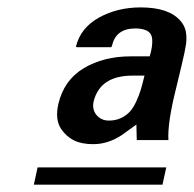

<svg xmlns="http://www.w3.org/2000/svg" viewBox="-20 -733 526 521"><path d="M188 -605 186 -606Q198.2 -657.2 248.3 -685.1Q298.3 -712.9 361.8 -712.9Q439 -712.9 470.2 -675.8Q481.4 -663.1 484.4 -646.5Q487.3 -629.9 484.6 -611.8Q481.9 -593.8 473.1 -557.1L458 -494.1Q434.1 -398.9 437 -353H351.1L350.1 -395Q347.2 -393.1 330.1 -380.6Q313 -368.2 310.1 -366.2Q272.9 -341.8 232.9 -341.8Q201.7 -341.8 181.2 -351.8Q160.6 -361.8 146 -382.8Q128.9 -408.2 138.2 -450.2Q153.3 -515.6 207.3 -547.9Q261.2 -580.1 335 -580.1H386.2Q394 -605 393.1 -624.8Q392.1 -644.5 376 -650.9Q364.7 -655.8 347.2 -655.8Q294.9 -655.8 284.2 -609.9L282.2 -605ZM420.9 -231.9H71.8L82 -278.8H431.2ZM233.9 -457Q229.5 -436 241.9 -420.9Q254.4 -405.8 275.9 -405.8Q293.9 -405.8 308.6 -412.8Q323.2 -419.9 332.5 -430.2Q341.8 -440.4 349.9 -458Q357.9 -475.6 362.3 -490.5Q366.7 -505.4 372.1 -527.8H339.8Q251 -527.8 233.9 -457Z"/></svg>

Font: Perun
Style: Bold Italic
Weight: 700
Italic angle: -12°
Foundry: Copyright (c) Stefan Peev, Context Ltd, 2016
Version: Version 001.000